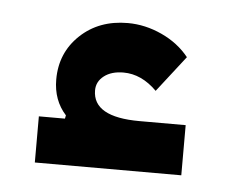

<svg xmlns="http://www.w3.org/2000/svg" viewBox="-31 -785 340 286"><g transform="rotate(5 139.5 -642.5)"><path d="M30 -602H69L70 -607Q51 -628 51 -659Q51 -699 79 -725.5Q107 -752 150 -752Q176 -752 201 -740.5Q226 -729 242 -709L200 -655Q177 -678 150 -678Q132 -678 121 -669.5Q110 -661 110 -648Q110 -608 180 -608H249V-533H30Z"/></g></svg>

Font: IBM Plex Sans Arabic Medium
Style: Regular
Weight: 500
Designer: Mike Abbink, Paul van der Laan, Pieter van Rosmalen, Wael Morcos, Khajak Apelian
Foundry: Bold Monday
Version: Version 1.1